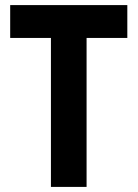

<svg xmlns="http://www.w3.org/2000/svg" viewBox="-20 -734 540 754"><path d="M320 0V-585H480V-714H20V-585H180V0Z"/></svg>

Font: Noto Sans Mono UI Condensed ExtraBold
Style: Regular
Weight: 800
Width: 3
Designer: Monotype Design team
Foundry: Monotype Imaging Inc.
Version: 1.000